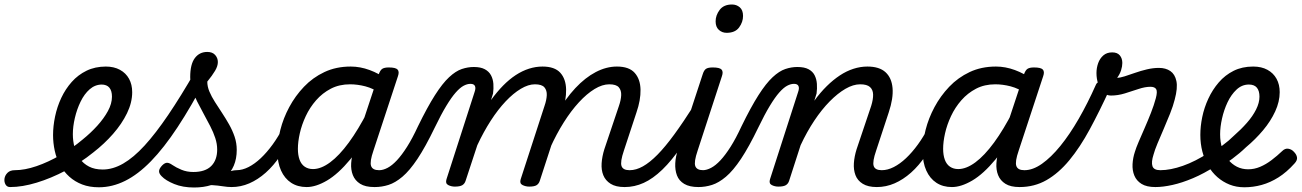

<svg xmlns="http://www.w3.org/2000/svg" viewBox="-188 -815 5790 854"><path d="M-143 17Q-157 17 -163.5 5.5Q-170 -6 -168 -20.5Q-166 -35 -154.5 -46.5Q-143 -58 -122 -58Q-78 -58 -25.5 -76Q27 -94 80.5 -125Q134 -156 179 -194Q215 -223 244.5 -255.5Q274 -288 292 -321Q310 -354 310 -385Q310 -411 298.5 -425Q287 -439 263 -439Q249 -439 242.5 -451Q236 -463 237.5 -479Q239 -495 250 -507Q261 -519 282 -519Q319 -519 345.5 -504.5Q372 -490 386 -464.5Q400 -439 400 -405Q400 -359 377 -311.5Q354 -264 315 -219.5Q276 -175 227 -137Q170 -91 104.5 -56.5Q39 -22 -25 -2.5Q-89 17 -143 17Z M252 18Q210 18 177.5 5.5Q145 -7 120.5 -29Q96 -51 79.5 -80.5Q63 -110 55.5 -144.5Q48 -179 48 -214Q48 -254 57 -297Q66 -340 84.5 -379.5Q103 -419 131 -450.5Q159 -482 197 -500.5Q235 -519 284 -519Q293 -519 295 -507Q297 -495 293.5 -479Q290 -463 282.5 -451Q275 -439 266 -439Q235 -439 211 -418Q187 -397 170.5 -363Q154 -329 145 -290.5Q136 -252 136 -218Q136 -188 143.5 -159.5Q151 -131 167 -109Q183 -87 208 -74Q233 -61 269 -61Q314 -61 360 -87.5Q406 -114 455 -167.5Q504 -221 560 -303.5Q616 -386 681 -499Q687 -510 701 -506.5Q715 -503 725.5 -492.5Q736 -482 730 -470Q663 -342 602 -249.5Q541 -157 483.5 -98Q426 -39 368.5 -10.5Q311 18 252 18Z M843 17Q824 17 802.5 13.5Q781 10 756 8.5Q731 7 698 13L724 -14Q755 -28 782.5 -37.5Q810 -47 831 -52.5Q852 -58 865 -58Q874 -58 876.5 -46.5Q879 -35 875.5 -20.5Q872 -6 863.5 5.5Q855 17 843 17ZM675 19Q625 19 587 3.5Q549 -12 531 -31Q519 -43 519.5 -54Q520 -65 533 -79Q545 -91 555 -91Q565 -91 579 -81Q595 -70 619 -60Q643 -50 672 -50Q725 -50 751.5 -76.5Q778 -103 778 -150Q778 -175 769.5 -201Q761 -227 747 -254Q733 -281 718 -308.5Q703 -336 689 -363.5Q675 -391 666.5 -418.5Q658 -446 658 -472Q658 -529 678.5 -556.5Q699 -584 734 -584Q757 -584 769 -570.5Q781 -557 781 -539Q781 -521 768.5 -500Q756 -479 734 -452Q734 -430 743.5 -407.5Q753 -385 768 -361.5Q783 -338 799.5 -313Q816 -288 831 -261.5Q846 -235 855.5 -207Q865 -179 865 -148Q865 -70 813 -25.5Q761 19 675 19Z M842 17Q828 17 821.5 5.5Q815 -6 817.5 -20.5Q820 -35 831.5 -46.5Q843 -58 864 -58Q890 -58 917.5 -72Q945 -86 972 -111.5Q999 -137 1024.5 -172Q1050 -207 1072 -250Q1079 -264 1092 -263.5Q1105 -263 1114 -253Q1123 -243 1118 -229Q1091 -170 1060 -124Q1029 -78 994 -47Q959 -16 921 0.5Q883 17 842 17Z M1176 17Q1136 17 1107 -2Q1078 -21 1062 -56.5Q1046 -92 1046 -141Q1046 -186 1059 -237.5Q1072 -289 1098.5 -338.5Q1125 -388 1164 -429Q1203 -470 1255 -494.5Q1307 -519 1372 -519Q1414 -519 1456 -503.5Q1498 -488 1531 -463L1516 -394Q1472 -422 1437 -431Q1402 -440 1369 -440Q1321 -440 1283.5 -420.5Q1246 -401 1218 -369Q1190 -337 1172 -298.5Q1154 -260 1145.5 -222Q1137 -184 1137 -153Q1137 -125 1144.5 -104.5Q1152 -84 1167.5 -73.5Q1183 -63 1204 -63Q1240 -63 1280.5 -93Q1321 -123 1363.5 -181Q1406 -239 1448 -321L1475 -279Q1424 -171 1370 -106Q1316 -41 1266.5 -12Q1217 17 1176 17ZM1477 17Q1437 17 1414 2.5Q1391 -12 1381.5 -36Q1372 -60 1374 -89.5Q1376 -119 1386 -151L1496 -483Q1503 -503 1512.5 -509Q1522 -515 1541 -515Q1572 -515 1580.5 -505.5Q1589 -496 1582 -476L1473 -145Q1456 -96 1462.5 -77Q1469 -58 1498 -58Q1512 -58 1518.5 -46.5Q1525 -35 1523 -20.5Q1521 -6 1509.5 5.5Q1498 17 1477 17Z M1479 17Q1467 17 1463.5 5.5Q1460 -6 1464 -20.5Q1468 -35 1477.5 -46.5Q1487 -58 1499 -58Q1516 -58 1536 -68.5Q1556 -79 1577.5 -102Q1599 -125 1622.5 -162Q1646 -199 1671 -253Q1713 -339 1746.5 -391.5Q1780 -444 1809.5 -471.5Q1839 -499 1866 -508Q1893 -517 1919 -517Q1930 -517 1933 -505.5Q1936 -494 1933 -479.5Q1930 -465 1922.5 -453.5Q1915 -442 1904 -442Q1890 -442 1874 -433.5Q1858 -425 1839 -403.5Q1820 -382 1797 -344Q1774 -306 1746 -248Q1704 -161 1669 -108.5Q1634 -56 1602 -29Q1570 -2 1540 7.5Q1510 17 1479 17Z M1835 15Q1819 15 1805.5 8Q1792 1 1798 -18L1923 -406Q1929 -423 1924.5 -432.5Q1920 -442 1905 -442Q1889 -442 1883 -453.5Q1877 -465 1879.5 -479.5Q1882 -494 1892.5 -505.5Q1903 -517 1920 -517Q1950 -517 1968.5 -507Q1987 -497 1996 -480Q2005 -463 2006.5 -442Q2008 -421 2005 -399L1996 -370Q2022 -406 2049.5 -434Q2077 -462 2106 -481Q2135 -500 2165 -509.5Q2195 -519 2225 -519Q2279 -519 2304 -491.5Q2329 -464 2330 -417Q2331 -370 2312 -315L2213 -11Q2209 2 2199 8.5Q2189 15 2166 15Q2150 15 2136 8Q2122 1 2128 -18L2234 -344Q2243 -370 2244 -391.5Q2245 -413 2233.5 -426.5Q2222 -440 2191 -440Q2162 -440 2128.5 -420Q2095 -400 2061 -364Q2027 -328 1995 -278.5Q1963 -229 1935 -169L1883 -11Q1879 2 1868.5 8.5Q1858 15 1835 15ZM2590 17Q2551 17 2528 2.5Q2505 -12 2495.5 -35.5Q2486 -59 2488 -89Q2490 -119 2500 -151L2565 -344Q2574 -370 2575 -391.5Q2576 -413 2564.5 -426.5Q2553 -440 2522 -440Q2491 -440 2456.5 -419Q2422 -398 2387 -360Q2352 -322 2319.5 -270.5Q2287 -219 2259 -157H2222Q2251 -242 2289 -309Q2327 -376 2371 -423Q2415 -470 2462 -494.5Q2509 -519 2556 -519Q2610 -519 2635 -491Q2660 -463 2661 -416.5Q2662 -370 2643 -315L2587 -145Q2570 -95 2576.5 -76.5Q2583 -58 2612 -58Q2627 -58 2633 -46.5Q2639 -35 2636.5 -20.5Q2634 -6 2622.5 5.5Q2611 17 2590 17Z M2591 17Q2577 17 2570.5 5.5Q2564 -6 2566.5 -20.5Q2569 -35 2580.5 -46.5Q2592 -58 2613 -58Q2641 -58 2671.5 -75Q2702 -92 2736.5 -127Q2771 -162 2811.5 -217.5Q2852 -273 2901 -350Q2910 -363 2922.5 -361.5Q2935 -360 2942.5 -350.5Q2950 -341 2944 -328Q2891 -233 2845.5 -167Q2800 -101 2758 -60.5Q2716 -20 2675 -1.5Q2634 17 2591 17Z M2919 17Q2879 17 2855.5 3Q2832 -11 2823 -35Q2814 -59 2815.5 -89Q2817 -119 2828 -151L2937 -483Q2943 -503 2952.5 -509Q2962 -515 2982 -515Q3013 -515 3021.5 -505.5Q3030 -496 3023 -476L2915 -145Q2898 -95 2904.5 -76.5Q2911 -58 2940 -58Q2954 -58 2960.5 -46.5Q2967 -35 2965 -20.5Q2963 -6 2951.5 5.5Q2940 17 2919 17ZM3044 -669Q3024 -669 3009.5 -682Q2995 -695 2995 -720Q2995 -747 3013 -771Q3031 -795 3068 -795Q3088 -795 3102.5 -782.5Q3117 -770 3117 -744Q3117 -717 3099.5 -693Q3082 -669 3044 -669Z M2918 17Q2906 17 2902.5 5.5Q2899 -6 2903 -20.5Q2907 -35 2916.5 -46.5Q2926 -58 2938 -58Q2955 -58 2975 -68.5Q2995 -79 3016.5 -102Q3038 -125 3061.5 -162Q3085 -199 3110 -253Q3152 -339 3185.5 -391.5Q3219 -444 3248.5 -471.5Q3278 -499 3305 -508Q3332 -517 3358 -517Q3369 -517 3372 -505.5Q3375 -494 3372 -479.5Q3369 -465 3361.5 -453.5Q3354 -442 3343 -442Q3329 -442 3313 -433.5Q3297 -425 3278 -403.5Q3259 -382 3236 -344Q3213 -306 3185 -248Q3143 -161 3108 -108.5Q3073 -56 3041 -29Q3009 -2 2979 7.5Q2949 17 2918 17Z M3712 17Q3673 17 3649.5 2.5Q3626 -12 3617 -36Q3608 -60 3610 -89.5Q3612 -119 3622 -151L3687 -344Q3696 -373 3695.5 -394.5Q3695 -416 3681.5 -428Q3668 -440 3638 -440Q3607 -440 3572.5 -420Q3538 -400 3502.5 -364Q3467 -328 3434 -278.5Q3401 -229 3373 -169L3322 -11Q3318 2 3307.5 8.5Q3297 15 3274 15Q3258 15 3244.5 8Q3231 1 3237 -18L3362 -406Q3368 -423 3363.5 -432.5Q3359 -442 3344 -442Q3330 -442 3324.5 -453.5Q3319 -465 3321 -479.5Q3323 -494 3332.5 -505.5Q3342 -517 3359 -517Q3390 -517 3408.5 -507Q3427 -497 3435.5 -480Q3444 -463 3445.5 -442Q3447 -421 3444 -399L3434 -367Q3461 -404 3489.5 -432Q3518 -460 3547.5 -479.5Q3577 -499 3608 -509Q3639 -519 3670 -519Q3723 -519 3750.5 -494Q3778 -469 3782 -423.5Q3786 -378 3765 -315L3709 -145Q3692 -96 3698 -77Q3704 -58 3734 -58Q3748 -58 3754 -46.5Q3760 -35 3758 -20.5Q3756 -6 3744.5 5.5Q3733 17 3712 17Z M3712 17Q3698 17 3691.5 5.5Q3685 -6 3687.5 -20.5Q3690 -35 3701.5 -46.5Q3713 -58 3734 -58Q3760 -58 3787.5 -72Q3815 -86 3842 -111.5Q3869 -137 3894.5 -172Q3920 -207 3942 -250Q3949 -264 3962 -263.5Q3975 -263 3984 -253Q3993 -243 3988 -229Q3961 -170 3930 -124Q3899 -78 3864 -47Q3829 -16 3791 0.5Q3753 17 3712 17Z M4046 17Q4006 17 3977 -2Q3948 -21 3932 -56.5Q3916 -92 3916 -141Q3916 -186 3929 -237.5Q3942 -289 3968.5 -338.5Q3995 -388 4034 -429Q4073 -470 4125 -494.5Q4177 -519 4242 -519Q4284 -519 4326 -503.5Q4368 -488 4401 -463L4386 -394Q4342 -422 4307 -431Q4272 -440 4239 -440Q4191 -440 4153.5 -420.5Q4116 -401 4088 -369Q4060 -337 4042 -298.5Q4024 -260 4015.5 -222Q4007 -184 4007 -153Q4007 -125 4014.5 -104.5Q4022 -84 4037.5 -73.5Q4053 -63 4074 -63Q4110 -63 4150.5 -93Q4191 -123 4233.5 -181Q4276 -239 4318 -321L4345 -279Q4294 -171 4240 -106Q4186 -41 4136.5 -12Q4087 17 4046 17ZM4347 17Q4307 17 4284 2.5Q4261 -12 4251.5 -36Q4242 -60 4244 -89.5Q4246 -119 4256 -151L4366 -483Q4373 -503 4382.5 -509Q4392 -515 4411 -515Q4442 -515 4450.5 -505.5Q4459 -496 4452 -476L4343 -145Q4326 -96 4332.5 -77Q4339 -58 4368 -58Q4382 -58 4388.5 -46.5Q4395 -35 4393 -20.5Q4391 -6 4379.5 5.5Q4368 17 4347 17Z M4347 17Q4328 17 4322 5.5Q4316 -6 4320.5 -20.5Q4325 -35 4337.5 -46.5Q4350 -58 4369 -58Q4406 -58 4446.5 -86.5Q4487 -115 4528.5 -166Q4570 -217 4610 -286.5Q4650 -356 4686 -437Q4690 -448 4702 -451.5Q4714 -455 4727 -452Q4740 -449 4747 -440.5Q4754 -432 4748 -419Q4703 -321 4659.5 -240.5Q4616 -160 4568.5 -102.5Q4521 -45 4467 -14Q4413 17 4347 17Z M4951 17Q4912 17 4889.5 3Q4867 -11 4857.5 -34Q4848 -57 4849.5 -85Q4851 -113 4860 -140Q4865 -157 4877 -185Q4889 -213 4903.5 -246Q4918 -279 4931.5 -313.5Q4945 -348 4953 -378Q4961 -408 4954.5 -418.5Q4948 -429 4929 -429Q4905 -429 4875.5 -419Q4846 -409 4815 -399.5Q4784 -390 4753 -390Q4733 -390 4718.5 -404.5Q4704 -419 4696.5 -442Q4689 -465 4689 -490Q4689 -513 4696.5 -534Q4704 -555 4719.5 -568.5Q4735 -582 4759 -582Q4782 -582 4793 -568.5Q4804 -555 4804 -535Q4804 -520 4798.5 -502.5Q4793 -485 4781 -469Q4794 -469 4814.5 -475.5Q4835 -482 4860.5 -491Q4886 -500 4913.5 -506.5Q4941 -513 4967 -513Q4997 -513 5017.5 -499Q5038 -485 5044.5 -454.5Q5051 -424 5037 -372Q5030 -344 5016.5 -310Q5003 -276 4988 -241.5Q4973 -207 4960.5 -177Q4948 -147 4943 -128Q4932 -94 4938 -76Q4944 -58 4973 -58Q4987 -58 4993.5 -46.5Q5000 -35 4997.5 -20.5Q4995 -6 4983.5 5.5Q4972 17 4951 17Z M4951 17Q4932 17 4926 5.5Q4920 -6 4924.5 -20.5Q4929 -35 4941.5 -46.5Q4954 -58 4973 -58Q5018 -58 5073.5 -77.5Q5129 -97 5189 -136Q5200 -143 5210 -138Q5220 -133 5226 -121Q5232 -109 5231 -96.5Q5230 -84 5220 -77Q5167 -43 5118.5 -22.5Q5070 -2 5027.5 7.5Q4985 17 4951 17Z M5192 -130Q5222 -148 5250 -168.5Q5278 -189 5301 -212Q5332 -239 5358 -268.5Q5384 -298 5399 -328Q5414 -358 5414 -385Q5414 -411 5402.5 -425Q5391 -439 5367 -439Q5336 -439 5312 -416.5Q5288 -394 5272 -360Q5256 -326 5247.5 -288Q5239 -250 5239 -218Q5239 -184 5248 -155.5Q5257 -127 5274 -106Q5291 -85 5313.5 -73.5Q5336 -62 5364 -62Q5391 -62 5417 -73Q5443 -84 5468 -103Q5493 -122 5515 -143Q5528 -156 5542.5 -153.5Q5557 -151 5567 -140Q5579 -128 5581 -115Q5583 -102 5570 -88Q5535 -49 5498.5 -26Q5462 -3 5424 7.5Q5386 18 5347 18Q5311 18 5281 6Q5251 -6 5227 -27Q5203 -48 5186 -77Q5169 -106 5160 -141Q5151 -176 5151 -215Q5151 -253 5159.5 -294.5Q5168 -336 5186.5 -376Q5205 -416 5233 -448.5Q5261 -481 5299 -500Q5337 -519 5386 -519Q5423 -519 5449.5 -504.5Q5476 -490 5490 -464.5Q5504 -439 5504 -405Q5504 -363 5484 -319.5Q5464 -276 5430 -235.5Q5396 -195 5354 -160Q5326 -133 5293.5 -109Q5261 -85 5225 -66Z"/></svg>

Font: Playwrite CZ
Style: Regular
Weight: 400
Designer: Veronika Burian, José Scaglione
Foundry: TypeTogether
Version: Version 1.002